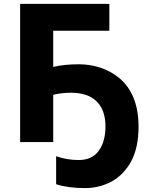

<svg xmlns="http://www.w3.org/2000/svg" viewBox="-20 -734 780 992"><path d="M347.2 -254.9C459 -254.9 524.9 -196.8 524.9 -81.1C524.9 -29.8 513.7 12.2 490.7 44.4C467.8 76.7 432.6 92.8 386.2 92.8C346.7 92.8 308.1 86.4 270 73.2V217.8C310.1 231 359.9 237.8 418.9 237.8C468.3 237.8 514.2 226.6 556.2 204.1C598.1 181.2 631.8 146.5 657.7 99.6C683.1 52.2 695.8 -7.3 695.8 -80.1C695.8 -197.3 658.2 -278.3 598.1 -329.1C538.1 -379.9 461.4 -401.9 387.2 -401.9C337.9 -401.9 292.5 -397.5 254.9 -388.2V-575.2H544.9V-713.9H84V0H254.9V-244.1C278.8 -250.5 312 -254.9 347.2 -254.9Z"/></svg>

Font: Noto Reveo Sans
Style: Regular
Weight: 800
Designer: Monotype Design Team
Foundry: Monotype Imaging Inc.
Version: Version 2.007